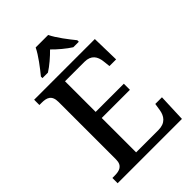

<svg xmlns="http://www.w3.org/2000/svg" viewBox="-265 -1046 1161 1161"><g transform="rotate(-45 315.5 -465.5)"><path d="M163 -784V-771H210C245 -793 288 -830 318 -861C348 -830 392 -793 427 -771H474V-784C443 -822 393 -886 372 -931H265C244 -886 194 -822 163 -784ZM35 0H585L592 -178H535L528 -133C521 -89 497 -53 437 -53H246V-347H487V-399H246V-661H412C470 -661 491 -626 496 -581L501 -536H558L554 -714H35V-669H54C95 -669 130 -660 130 -600V-109C130 -55 96 -45 54 -45H35Z"/></g></svg>

Font: Noto Serif Ethiopic Medium
Style: Regular
Weight: 500
Designer: Monotype Design Team
Foundry: Monotype Imaging Inc.
Version: Version 2.102